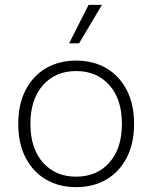

<svg xmlns="http://www.w3.org/2000/svg" viewBox="-20 -759 625 789"><path d="M293 -510Q363 -510 416.5 -479Q470 -448 500.5 -389.5Q531 -331 531 -250Q531 -169 500.5 -110.5Q470 -52 416.5 -21Q363 10 293 10Q223 10 169.5 -21Q116 -52 85.5 -110.5Q55 -169 55 -250Q55 -331 85.5 -389.5Q116 -448 169.5 -479Q223 -510 293 -510ZM293 -467Q208 -467 156.5 -409Q105 -351 105 -250Q105 -149 156.5 -91Q208 -33 293 -33Q378 -33 429.5 -91Q481 -149 481 -250Q481 -351 429.5 -409Q378 -467 293 -467ZM344 -739H399L305 -581H264Z"/></svg>

Font: Work Sans Light
Style: Regular
Weight: 300
Designer: Wei Huang
Foundry: Wei Huang
Version: Version 2.012; ttfautohint (v1.8.3)